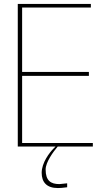

<svg xmlns="http://www.w3.org/2000/svg" viewBox="-20 -742 550 972"><path d="M320 186 281 190C237 190 211 173 211 116C211 79 250 26 272 0H450V-18H92V-358H430V-378H92V-704H440V-722H70V0H261L252 9C230 31 191 82 191 133C191 180 216 210 273 210C283 210 299 209 320 206Z"/></svg>

Font: Perun Thin
Style: Regular
Weight: 100
Foundry: Copyright (c) Stefan Peev, Context Ltd, 2016
Version: Version 1.089